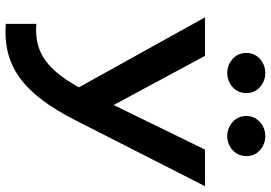

<svg xmlns="http://www.w3.org/2000/svg" viewBox="-160 -794 960 680"><g transform="rotate(90 320.0 -454.0)"><path d="M64.6 5.6V-102.8Q121.8 -97.9 165.5 -118.1Q209.1 -138.4 246.7 -187.4Q284.2 -236.5 323.4 -318L509.8 -700H639.4L406.8 -242.9Q371.3 -172.6 334.2 -123.4Q297 -74.2 256.1 -44.4Q215.1 -14.6 167.9 -2.4Q120.6 9.7 64.6 5.6ZM307.8 -220.1 41.4 -700H177.9L382.9 -319ZM238.7 -778.8Q210.4 -778.8 188.9 -797.8Q167.4 -816.8 167.4 -846.5Q167.4 -866.3 177.3 -881.4Q187.2 -896.6 203.5 -905.1Q219.9 -913.6 238.7 -913.6Q266.6 -913.6 288.1 -895Q309.6 -876.4 309.6 -846.5Q309.6 -826.5 299.8 -811.2Q289.9 -795.9 273.7 -787.3Q257.4 -778.8 238.7 -778.8ZM462.1 -778.8Q433.8 -778.8 412.3 -797.8Q390.8 -816.8 390.8 -846.5Q390.8 -866 400.6 -881.1Q410.4 -896.2 426.7 -904.9Q442.9 -913.6 462.1 -913.6Q490 -913.6 511.5 -895Q532.9 -876.4 532.9 -846.5Q532.9 -826.5 523 -811.2Q513 -795.9 496.8 -787.3Q480.5 -778.8 462.1 -778.8Z"/></g></svg>

Font: Geologica-Sharp
Style: Regular
Weight: 100
Designer: Sindre Bremnes, Frode Helland
Foundry: Monokrom Skriftforlag AS
Version: Version 1.010;gftools[0.9.28]